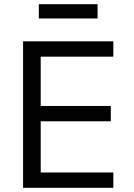

<svg xmlns="http://www.w3.org/2000/svg" viewBox="-20 -895 640 915"><path d="M90 0V-698H520V-625H174V-390H508V-317H174V-73H520V0ZM165 -875H445V-807H165Z"/></svg>

Font: IBM Plex Mono
Style: Regular
Weight: 400
Monospace: yes
Designer: Mike Abbink, Paul van der Laan, Pieter van Rosmalen
Foundry: Bold Monday
Version: Version 2.3